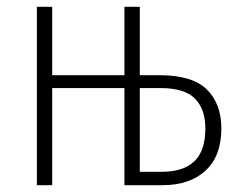

<svg xmlns="http://www.w3.org/2000/svg" viewBox="-20 -542 698 562"><path d="M448.2 -321.8Q542.5 -321.8 585.2 -280.3Q627.9 -238.8 627.9 -166Q627.9 -85 581.5 -42.5Q535.2 0 457 0H344.2V-284.2H132.8V0H87.9V-522H132.8V-321.8H344.2V-522H389.2V-321.8ZM453.1 -39.1Q516.6 -39.1 548.8 -69.8Q581.1 -100.6 581.1 -166Q581.1 -222.2 550.8 -253.2Q520.5 -284.2 450.2 -284.2H389.2V-39.1Z"/></svg>

Font: Fira Sans Compressed ExtraLight
Style: Regular
Weight: 250
Width: 1
Designer: Carrois Corporate & Edenspiekermann AG
Foundry: Carrois Corporate GbR & Edenspiekermann AG
Version: Version 4.203;PS 004.203;hotconv 1.0.88;makeotf.lib2.5.64775